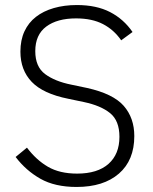

<svg xmlns="http://www.w3.org/2000/svg" viewBox="-20 -730 608 762"><path d="M284 12Q198 12 140.5 -20.5Q83 -53 42 -107L87 -144Q124 -95 170.5 -68Q217 -41 286 -41Q367 -41 410.5 -79.5Q454 -118 454 -187Q454 -251 417 -281Q380 -311 313 -325L251 -338Q151 -358 106 -405Q61 -452 61 -525Q61 -571 77 -605.5Q93 -640 122.5 -663Q152 -686 193.5 -698Q235 -710 285 -710Q363 -710 417 -682Q471 -654 506 -603L461 -570Q432 -612 388.5 -634.5Q345 -657 282 -657Q207 -657 163.5 -624.5Q120 -592 120 -527Q120 -465 159 -436Q198 -407 263 -394L325 -381Q429 -358 471 -310Q513 -262 513 -190Q513 -94 452 -41Q391 12 284 12Z"/></svg>

Font: IBM Plex Sans Hebrew Light
Style: Regular
Weight: 300
Designer: Mike Abbink, Paul van der Laan, Pieter van Rosmalen, Yanek Iontef
Foundry: Bold Monday
Version: Version 1.2